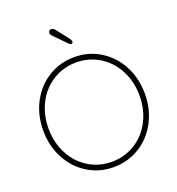

<svg xmlns="http://www.w3.org/2000/svg" viewBox="-181 -1192 1247 1356"><g transform="rotate(-20 442.0 -513.5)"><path d="M60 -393Q60 -509 110 -603.5Q160 -698 247.5 -752Q335 -806 442 -806Q550 -806 637 -752Q724 -698 774 -603.5Q824 -509 824 -393Q824 -277 774 -182.5Q724 -88 636.5 -34Q549 20 442 20Q334 20 247 -34Q160 -88 110 -182.5Q60 -277 60 -393ZM784 -393Q784 -498 739.5 -583.5Q695 -669 616.5 -717.5Q538 -766 442 -766Q346 -766 267.5 -717.5Q189 -669 144.5 -583.5Q100 -498 100 -393Q100 -288 144.5 -202.5Q189 -117 267.5 -68.5Q346 -20 442 -20Q538 -20 616.5 -68.5Q695 -117 739.5 -202.5Q784 -288 784 -393ZM441 -907 344 -1006Q341 -1009 338.5 -1015Q336 -1021 336 -1026Q336 -1035 342 -1041Q348 -1047 357 -1047Q373 -1047 385 -1032L462 -933Q469 -923 469 -912Q469 -908 465 -904Q461 -900 456 -900Q448 -900 441 -907Z"/></g></svg>

Font: Tsukimi Rounded Light
Style: Regular
Weight: 300
Designer: Takashi Funayama
Foundry: Takashi Funayama
Version: Version 1.032; ttfautohint (v1.8.3)